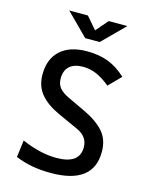

<svg xmlns="http://www.w3.org/2000/svg" viewBox="-132 -983 850 1078"><g transform="rotate(15 293.0 -444.0)"><path d="M269 9.8Q150.9 9.8 63 -28.3L75.7 -127Q129.4 -104 179.4 -92Q229.5 -80.1 276.9 -80.1Q411.6 -80.1 411.6 -176.8Q411.6 -238.8 348.1 -267.6L228 -322.3Q157.2 -354.5 119.4 -399.9Q81.5 -445.3 81.5 -512.7Q81.5 -603.5 136.2 -653.3Q190.9 -703.1 291 -703.1Q360.8 -703.1 414.6 -682.6Q468.3 -662.1 518.1 -615.7L449.7 -546.4Q406.7 -581.5 369.4 -597.4Q332 -613.3 291.5 -613.3Q241.2 -613.3 213.6 -589.1Q186 -564.9 186 -517.6Q186 -483.9 204.1 -462.6Q222.2 -441.4 257.3 -424.8L358.9 -377Q436 -340.8 476.1 -295.4Q516.1 -250 516.1 -178.7Q516.1 9.8 269 9.8ZM260.7 -771.5 133.8 -898.4H242.2L302.7 -828.1L363.3 -898.4H471.7L344.7 -771.5Z"/></g></svg>

Font: CaskaydiaCove NFP
Style: Regular
Weight: 400
Designer: Aaron Bell
Foundry: Saja Typeworks
Version: Version 2111.001; VTT 6.35;Nerd Fonts 3.1.1